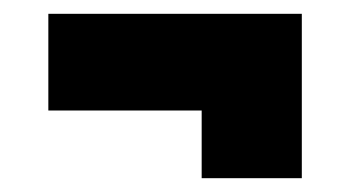

<svg xmlns="http://www.w3.org/2000/svg" viewBox="-20 -349 507 278"><path d="M50 -329H417V-91H272V-189H50Z"/></svg>

Font: Reem Kufi
Style: Bold
Weight: 700
Designer: Khaled Hosny
Version: Version 1.001